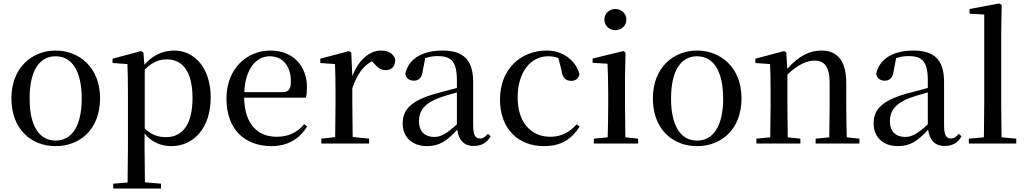

<svg xmlns="http://www.w3.org/2000/svg" viewBox="-20 -829 5922 1109"><path d="M301 15C441 15 558 -81 558 -261C558 -441 436 -537 301 -537C167 -537 46 -440 46 -261C46 -82 161 15 301 15ZM301 -17C207 -17 151 -101 151 -260C151 -420 207 -504 301 -504C395 -504 452 -420 452 -260C452 -101 395 -17 301 -17Z M970 15C1100 15 1197 -92 1197 -265C1197 -433 1107 -537 985 -537C924 -537 863 -512 814 -455L808 -526L795 -534L630 -490V-465L716 -459C718 -410 719 -361 719 -293V23L717 225L634 232V260H910V232L817 224L815 23V-57C861 -3 916 15 970 15ZM816 -427C863 -474 903 -486 944 -486C1033 -486 1092 -418 1092 -263C1092 -98 1025 -37 940 -37C893 -37 856 -49 816 -87Z M1549 15C1641 15 1711 -27 1754 -99L1737 -112C1698 -65 1648 -39 1578 -39C1471 -39 1393 -108 1390 -265H1747C1751 -281 1753 -301 1753 -325C1753 -445 1676 -537 1541 -537C1406 -537 1288 -432 1288 -260C1288 -78 1397 15 1549 15ZM1391 -297C1397 -432 1460 -504 1538 -504C1614 -504 1660 -446 1660 -360C1660 -316 1649 -297 1612 -297Z M2015 -319C2042 -400 2078 -448 2128 -475L2137 -466C2161 -439 2180 -424 2207 -424C2246 -424 2263 -448 2263 -485C2254 -520 2221 -537 2181 -537C2114 -537 2048 -480 2015 -388L2009 -526L1996 -534L1830 -490V-465L1915 -459C1917 -410 1918 -363 1918 -295V-230L1916 -37L1836 -28V0H2112V-28L2017 -38L2015 -230Z M2716 14C2760 14 2792 -3 2814 -42L2798 -56C2781 -36 2769 -29 2753 -29C2727 -29 2713 -46 2713 -104V-355C2713 -483 2657 -537 2536 -537C2415 -537 2338 -486 2321 -402C2326 -377 2344 -363 2370 -363C2397 -363 2417 -378 2422 -420L2436 -493C2461 -502 2484 -505 2507 -505C2586 -505 2619 -475 2619 -365V-321C2577 -310 2531 -298 2492 -287C2354 -247 2306 -196 2306 -116C2306 -32 2366 15 2446 15C2520 15 2563 -17 2621 -80C2629 -21 2659 14 2716 14ZM2619 -111C2559 -55 2525 -38 2489 -38C2435 -38 2400 -68 2400 -130C2400 -189 2433 -232 2514 -263C2544 -274 2581 -285 2619 -295Z M3122 15C3221 15 3282 -25 3328 -98L3311 -111C3269 -63 3218 -39 3159 -39C3047 -39 2970 -122 2970 -266C2970 -414 3046 -504 3146 -504C3166 -504 3185 -501 3205 -494L3224 -420C3229 -378 3249 -362 3280 -362C3304 -362 3320 -374 3327 -400C3306 -481 3231 -537 3137 -537C2994 -537 2868 -436 2868 -254C2868 -84 2974 15 3122 15Z M3534 -655C3569 -655 3598 -680 3598 -716C3598 -751 3569 -777 3534 -777C3499 -777 3471 -751 3471 -716C3471 -680 3499 -655 3534 -655ZM3489 0H3666V-28L3592 -36L3590 -230V-382L3593 -526L3580 -534L3403 -491V-466L3489 -461C3491 -411 3493 -362 3493 -294V-230C3493 -176 3492 -92 3490 -36L3410 -28V0Z M4006 15C4146 15 4263 -81 4263 -261C4263 -441 4141 -537 4006 -537C3872 -537 3751 -440 3751 -261C3751 -82 3866 15 4006 15ZM4006 -17C3912 -17 3856 -101 3856 -260C3856 -420 3912 -504 4006 -504C4100 -504 4157 -420 4157 -260C4157 -101 4100 -17 4006 -17Z M4769 0H4944V-28L4871 -36C4869 -91 4868 -174 4868 -230V-348C4868 -482 4814 -537 4725 -537C4659 -537 4595 -508 4527 -431L4522 -526L4509 -534L4343 -490V-465L4428 -459C4430 -410 4431 -363 4431 -295V-230L4429 -36L4349 -28V0H4603V-28L4530 -36L4528 -230V-398C4589 -458 4645 -479 4684 -479C4740 -479 4772 -446 4772 -352V-230L4770 -36L4691 -28V0Z M5436 14C5480 14 5512 -3 5534 -42L5518 -56C5501 -36 5489 -29 5473 -29C5447 -29 5433 -46 5433 -104V-355C5433 -483 5377 -537 5256 -537C5135 -537 5058 -486 5041 -402C5046 -377 5064 -363 5090 -363C5117 -363 5137 -378 5142 -420L5156 -493C5181 -502 5204 -505 5227 -505C5306 -505 5339 -475 5339 -365V-321C5297 -310 5251 -298 5212 -287C5074 -247 5026 -196 5026 -116C5026 -32 5086 15 5166 15C5240 15 5283 -17 5341 -80C5349 -21 5379 14 5436 14ZM5339 -111C5279 -55 5245 -38 5209 -38C5155 -38 5120 -68 5120 -130C5120 -189 5153 -232 5234 -263C5264 -274 5301 -285 5339 -295Z M5662 0H5850V-28L5765 -36L5763 -230V-644L5766 -800L5751 -809L5580 -777V-750L5665 -745V-230L5663 -36L5576 -28V0Z"/></svg>

Font: Source Han Serif SC Medium
Style: Regular
Weight: 500
Designer: Ryoko NISHIZUKA 西塚涼子 (kana & ideographs); Frank Grießhammer (Latin, Greek & Cyrillic); Wenlong ZHANG 张文龙 (bopomofo); San
Foundry: Adobe
Version: Version 2.003;hotconv 1.1.1;makeotfexe 2.6.0